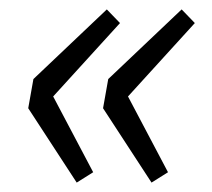

<svg xmlns="http://www.w3.org/2000/svg" viewBox="-20 -455 451 408"><path d="M302 -67 199 -225 210 -287 366 -435 394 -406 252 -250 337 -89ZM143 -67 40 -225 51 -287 207 -435 235 -406 93 -250 178 -89Z"/></svg>

Font: TypoPRO Source Sans Pro
Style: Italic
Weight: 400
Italic angle: -11°
Designer: Paul D. Hunt
Foundry: Adobe Systems Incorporated
Version: Version 1.075;PS 2.000;hotconv 1.0.86;makeotf.lib2.5.63406